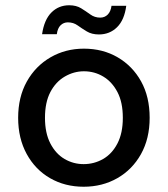

<svg xmlns="http://www.w3.org/2000/svg" viewBox="-20 -698 638 730"><path d="M298 12Q227 12 170.5 -20.5Q114 -53 81.5 -112.5Q49 -172 49 -250Q49 -329 82 -388Q115 -447 172 -480Q229 -513 299 -513Q371 -513 427.5 -480Q484 -447 516.5 -388.5Q549 -330 549 -250Q549 -171 516 -112Q483 -53 426 -20.5Q369 12 298 12ZM298 -74Q338 -74 372 -93.5Q406 -113 426.5 -152.5Q447 -192 447 -250Q447 -309 426.5 -348Q406 -387 372.5 -407Q339 -427 299 -427Q261 -427 226.5 -407Q192 -387 171.5 -348Q151 -309 151 -250Q151 -192 171.5 -152.5Q192 -113 225.5 -93.5Q259 -74 298 -74ZM356 -567Q329 -567 310 -578.5Q291 -590 275 -601.5Q259 -613 238 -613Q222 -613 210.5 -602Q199 -591 196 -568H140Q148 -623 175.5 -650.5Q203 -678 243 -678Q270 -678 288.5 -666.5Q307 -655 323.5 -643Q340 -631 361 -631Q378 -631 389.5 -642.5Q401 -654 404 -676H460Q453 -622 425 -594.5Q397 -567 356 -567Z"/></svg>

Font: DMSans_18ptMedium
Style: Regular
Weight: 500
Designer: Colophon Foundry, Jonny Pinhorn
Foundry: Colophon Foundry
Version: Version 4.004;gftools[0.9.30]